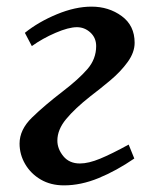

<svg xmlns="http://www.w3.org/2000/svg" viewBox="-20 -545 470 579"><path d="M55 -446Q96 -479 151.5 -502Q207 -525 256 -525Q308 -525 347 -496.5Q386 -468 386 -416Q386 -387 365 -358Q344 -329 313 -303Q282 -277 253 -255Q206 -218 179.5 -186Q153 -154 153 -121Q153 -96 171 -74Q189 -52 221 -52Q247 -52 282 -66.5Q317 -81 368 -109L385 -67Q331 -30 277.5 -8Q224 14 173 14Q133 14 103 -3.5Q73 -21 56 -50Q39 -79 39 -112Q39 -154 76.5 -190.5Q114 -227 170 -270Q217 -306 243.5 -336.5Q270 -367 270 -406Q270 -431 252.5 -447Q235 -463 212 -463Q187 -463 147.5 -446Q108 -429 76 -406Z"/></svg>

Font: Literata 36pt Medium
Style: Italic
Weight: 500
Italic angle: -2°
Designer: Latin by Veronika Burian and Jose Scaglione. Greek by Irene Vlachou. Cyrillic by Vera Evstafieva
Foundry: TypeTogether
Version: Version 3.002